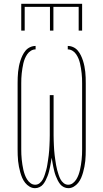

<svg xmlns="http://www.w3.org/2000/svg" viewBox="-20 -975 540 1003"><path d="M163 8Q148 8 134.5 0Q121 -8 111.5 -20Q102 -32 96 -46Q90 -60 86 -74.5Q82 -89 79 -104Q76 -119 74.5 -134Q73 -149 72.5 -164.5Q72 -180 72 -195V-540Q72 -555 72.5 -570Q73 -585 74.5 -599.5Q76 -614 79 -629Q82 -644 86.5 -658Q91 -672 97.5 -685.5Q104 -699 113.5 -710.5Q123 -722 137 -728.5Q151 -735 166 -735V-717Q153 -717 141.5 -710Q130 -703 122.5 -692Q115 -681 110 -669Q105 -657 102 -644Q99 -631 97 -618Q95 -605 93.5 -592Q92 -579 91.5 -566Q91 -553 91 -540V-195Q91 -182 91.5 -168.5Q92 -155 93.5 -141.5Q95 -128 97 -114.5Q99 -101 102 -88Q105 -75 109.5 -62.5Q114 -50 121 -38.5Q128 -27 139 -18.5Q150 -10 164 -10Q177 -10 187.5 -18.5Q198 -27 204 -38.5Q210 -50 214 -62.5Q218 -75 221.5 -87.5Q225 -100 227 -113Q229 -126 231 -138.5Q233 -151 234.5 -164Q236 -177 237 -190Q238 -203 238.5 -216Q239 -229 239.5 -242Q240 -255 240 -268Q240 -281 240 -294V-478H260V-294Q260 -281 260 -268Q260 -255 260.5 -242Q261 -229 261.5 -216Q262 -203 263 -190Q264 -177 265.5 -164Q267 -151 269 -138.5Q271 -126 273 -113Q275 -100 278.5 -87.5Q282 -75 286 -62.5Q290 -50 296 -38.5Q302 -27 312.5 -18.5Q323 -10 336 -10Q350 -10 361 -18.5Q372 -27 379 -38.5Q386 -50 390.5 -62.5Q395 -75 398 -88Q401 -101 403 -114.5Q405 -128 406.5 -141.5Q408 -155 408.5 -168.5Q409 -182 409 -195V-540Q409 -553 408.5 -566Q408 -579 406.5 -592Q405 -605 403 -618Q401 -631 398 -644Q395 -657 390 -669Q385 -681 377.5 -692Q370 -703 358.5 -710Q347 -717 334 -717V-735Q349 -735 363 -728.5Q377 -722 386.5 -710.5Q396 -699 402.5 -685.5Q409 -672 413.5 -658Q418 -644 421 -629Q424 -614 425.5 -599.5Q427 -585 427.5 -570Q428 -555 428 -540V-195Q428 -180 427.5 -164.5Q427 -149 425.5 -134Q424 -119 421 -104Q418 -89 414 -74.5Q410 -60 404 -46Q398 -32 388.5 -20Q379 -8 365.5 0Q352 8 337 8Q325 8 313.5 2.5Q302 -3 294.5 -12.5Q287 -22 281.5 -33Q276 -44 271.5 -55.5Q267 -67 264 -79Q261 -91 258.5 -103Q256 -115 254 -127Q252 -139 250 -151Q248 -139 246 -127Q244 -115 241.5 -103Q239 -91 236 -79Q233 -67 228.5 -55.5Q224 -44 218.5 -33Q213 -22 205.5 -12.5Q198 -3 186.5 2.5Q175 8 163 8ZM91 -815V-955H409V-815H391V-939H259V-815H241V-939H109V-815Z"/></svg>

Font: Zed Mono Thin
Style: Regular
Weight: 100
Monospace: yes
Designer: Belleve Invis
Foundry: Belleve Invis
Version: Version 1.0.0; ttfautohint (v1.8.4)